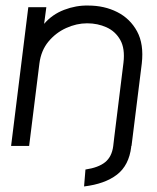

<svg xmlns="http://www.w3.org/2000/svg" viewBox="-20 -526 566 692"><path d="M283 146 288 85Q335 78 359 58.5Q383 39 388 1L392 -33L425 -300Q431 -351 413.5 -382Q396 -413 364 -427.5Q332 -442 294 -442Q256 -442 218.5 -425Q181 -408 154.5 -376Q128 -344 122 -297L85 0H20L82 -500H147L139 -440Q168 -474 211 -490.5Q254 -507 298 -506Q356 -506 402.5 -482.5Q449 -459 474 -413Q499 -367 491 -297L454 0H453V3Q445 70 401.5 103.5Q358 137 283 146Z"/></svg>

Font: Kulim Park Light
Style: Italic
Weight: 300
Italic angle: -8°
Designer: Noponies / Dale Sattler
Foundry: Noponies
Version: Version 1.000; ttfautohint (v1.8.3)